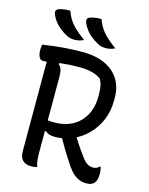

<svg xmlns="http://www.w3.org/2000/svg" viewBox="-138 -1022 876 1128"><g transform="rotate(15 300.0 -458.0)"><path d="M350 -265Q372 -229 394 -195.5Q416 -162 442 -127Q459 -102 476 -91Q493 -80 513 -80Q525 -80 534 -84Q543 -88 550 -96H556Q559 -85 560.5 -75Q562 -65 562 -53Q562 -33 557.5 -18.5Q553 -4 545 4Q537 12 526 16Q515 20 498 20Q476 20 456.5 12.5Q437 5 418.5 -11.5Q400 -28 382 -55Q353 -98 328 -139.5Q303 -181 280 -224ZM38 -700Q106 -711 165.5 -715.5Q225 -720 279 -720Q343 -720 390.5 -704Q438 -688 469 -659.5Q500 -631 515.5 -593.5Q531 -556 531 -511V-493Q531 -426 507.5 -371.5Q484 -317 444 -277.5Q404 -238 354 -217Q304 -196 251 -196Q229 -196 215.5 -200.5Q202 -205 191 -215L165 -210V-285Q177 -280 190 -278.5Q203 -277 227 -277Q288 -277 335 -302.5Q382 -328 409 -376.5Q436 -425 436 -492V-506Q436 -536 431 -558Q426 -580 415 -597Q387 -615 356 -622Q325 -629 280 -629Q227 -629 184 -624Q141 -619 111.5 -614Q82 -609 68 -609Q52 -609 43.5 -624.5Q35 -640 35 -670Q35 -679 36 -686Q37 -693 38 -700ZM196 2Q187 4 179.5 5.5Q172 7 161 7Q126 7 108 -11Q90 -29 90 -66Q90 -138 90 -210.5Q90 -283 90 -355.5Q90 -428 90 -500.5Q90 -573 90 -645H174L161 -615Q174 -605 179.5 -588Q185 -571 185 -545Q185 -472 185 -395.5Q185 -319 185 -241.5Q185 -164 185 -87Q185 -56 187 -37.5Q189 -19 196 2ZM147 -935Q156 -907 172.5 -882Q189 -857 213.5 -835Q238 -813 269 -790Q260 -786 251 -783Q242 -780 233.5 -778.5Q225 -777 215 -777Q200 -777 187.5 -779.5Q175 -782 162 -790Q140 -802 120.5 -817.5Q101 -833 87 -852Q73 -871 65 -890Q60 -902 62 -911Q64 -920 75 -925Q85 -929 96 -931.5Q107 -934 119.5 -935Q132 -936 147 -935ZM337 -935Q346 -907 362.5 -882Q379 -857 403.5 -835Q428 -813 459 -790Q450 -786 441 -783Q432 -780 423.5 -778.5Q415 -777 405 -777Q390 -777 377.5 -779.5Q365 -782 352 -790Q330 -802 310.5 -817.5Q291 -833 277 -852Q263 -871 255 -890Q250 -902 252 -911Q254 -920 265 -925Q275 -929 286 -931.5Q297 -934 309.5 -935Q322 -936 337 -935Z"/></g></svg>

Font: Recursive Monospace Casual
Style: Regular
Weight: 400
Version: Version 1.047